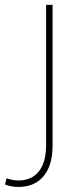

<svg xmlns="http://www.w3.org/2000/svg" viewBox="-97 -548 323 782"><path d="M90.8 -528.3H117.2V43.5Q117.2 126 80.3 169.7Q43.5 213.4 -22 213.4Q-37.1 213.4 -49.8 210.9Q-62.5 208.5 -76.7 203.6L-70.3 178.2Q-62.5 181.2 -49.1 184.1Q-35.6 187 -22 187Q32.2 187 61.5 149.7Q90.8 112.3 90.8 43.5Z"/></svg>

Font: Vazirmatn RD Thin
Style: Regular
Weight: 100
Designer: Saber Rastikerdar
Foundry: Saber Rastikerdar
Version: Version 32.102